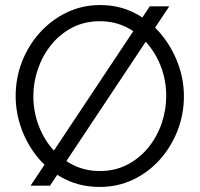

<svg xmlns="http://www.w3.org/2000/svg" viewBox="-20 -735 791 760"><path d="M375 5Q300 5 239 -25Q178 -55 134 -106.5Q90 -158 66 -222.5Q42 -287 42 -355Q42 -426 67 -490.5Q92 -555 137.5 -605.5Q183 -656 244 -685.5Q305 -715 376 -715Q451 -715 512 -684Q573 -653 616.5 -601Q660 -549 684 -485Q708 -421 708 -354Q708 -283 683 -218.5Q658 -154 613 -103.5Q568 -53 507 -24Q446 5 375 5ZM112 -355Q112 -297 131 -243.5Q150 -190 185 -148.5Q220 -107 268.5 -82.5Q317 -58 375 -58Q436 -58 484.5 -83.5Q533 -109 567.5 -151.5Q602 -194 620 -247Q638 -300 638 -355Q638 -413 619 -466Q600 -519 564.5 -561Q529 -603 481 -627Q433 -651 375 -651Q315 -651 266.5 -626Q218 -601 183.5 -558.5Q149 -516 130.5 -463Q112 -410 112 -355ZM650 -710 178 0H101L573 -710Z"/></svg>

Font: Raleway Thin
Style: Regular
Weight: 400
Version: Version 4.026